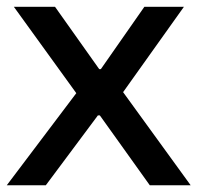

<svg xmlns="http://www.w3.org/2000/svg" viewBox="-23 -549 585 569"><path d="M-2.9 0 203.1 -272.9 18.1 -528.8H140.1L271 -344.2H275.9L404.8 -528.8H522L341.8 -275.9L542 0H420.9L272.9 -207H267.1L112.8 0Z"/></svg>

Font: Lumene Sans Medium
Style: Regular
Weight: 500
Designer: Deni Anggara
Version: Version 1.003;Glyphs 3.1.2 (3151)